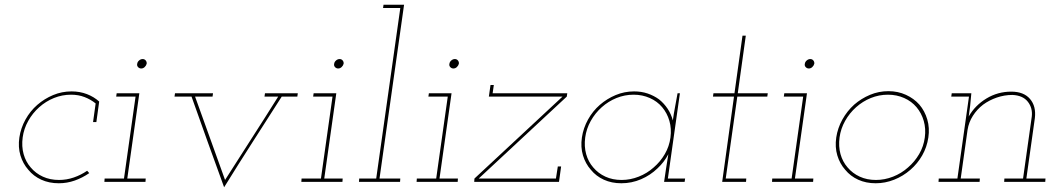

<svg xmlns="http://www.w3.org/2000/svg" viewBox="-20 -770 4481 813"><path d="M358 -37 349 -47Q323 -29 292.5 -18.5Q262 -8 230 -8Q192 -8 161.5 -22Q131 -36 110 -61Q89 -85 80 -117.5Q71 -150 76 -188Q81 -225 99.5 -258Q118 -291 146 -316Q174 -341 208.5 -355Q243 -369 281 -369Q312 -369 338 -359Q364 -349 385 -332L374 -253H388L400 -340Q378 -360 348 -371.5Q318 -383 283 -383Q242 -383 205 -367.5Q168 -352 138 -326Q108 -300 88 -264Q68 -228 62 -188Q56 -147 66.5 -112Q77 -77 100 -51Q122 -24 155 -9Q188 6 229 6Q264 6 296.5 -5.5Q329 -17 358 -37Z M423 -14 422 0H596L597 -14H519L570 -375H474L472 -361H554L505 -14ZM561 -500Q559 -492 564.5 -486Q570 -480 578 -480Q586 -480 592.5 -486Q599 -492 601 -500Q602 -508 597 -514Q592 -520 584 -520Q576 -520 569 -514Q562 -508 561 -500Z M721 -375 719 -361H791Q825 -264 859.5 -169Q894 -74 929 23Q989 -74 1050 -169Q1111 -264 1173 -361H1239L1241 -375H1102L1100 -361H1158Q1101 -270 1043 -180Q985 -90 933 -8Q901 -96 869.5 -184.5Q838 -273 806 -361H880L882 -375Z M1257 -14 1256 0H1430L1431 -14H1353L1404 -375H1308L1306 -361H1388L1339 -14ZM1395 -500Q1393 -492 1398.5 -486Q1404 -480 1412 -480Q1420 -480 1426.5 -486Q1433 -492 1435 -500Q1436 -508 1431 -514Q1426 -520 1418 -520Q1410 -520 1403 -514Q1396 -508 1395 -500Z M1501 -14 1500 0H1674L1675 -14H1587L1691 -750H1604L1602 -736H1675L1573 -14Z M1745 -14 1744 0H1918L1919 -14H1841L1892 -375H1796L1794 -361H1876L1827 -14ZM1883 -500Q1881 -492 1886.5 -486Q1892 -480 1900 -480Q1908 -480 1914.5 -486Q1921 -492 1923 -500Q1924 -508 1919 -514Q1914 -520 1906 -520Q1898 -520 1891 -514Q1884 -508 1883 -500Z M2356 -65H2342L2334 -14H2007L2380 -361L2382 -375H2066L2071 -410H2057L2050 -361H2362L1989 -14L1988 0H2347Z M2444 -188Q2438 -147 2448.5 -112Q2459 -77 2482 -51Q2504 -24 2537 -9Q2570 6 2611 6Q2655 6 2694.5 -11Q2734 -28 2764 -57Q2778 -70 2789.5 -85Q2801 -100 2810 -117Q2808 -101 2805 -85.5Q2802 -70 2800 -54L2792 0H2879L2881 -14H2808L2859 -375H2849Q2844 -346 2838.5 -317.5Q2833 -289 2829 -260Q2822 -287 2807 -309.5Q2792 -332 2771 -349Q2749 -365 2722.5 -374Q2696 -383 2665 -383Q2624 -383 2587 -367.5Q2550 -352 2520 -326Q2490 -300 2470 -264Q2450 -228 2444 -188ZM2458 -188Q2463 -225 2481.5 -258Q2500 -291 2528 -316Q2556 -341 2590.5 -355Q2625 -369 2663 -369Q2700 -369 2731.5 -355Q2763 -341 2784 -316Q2805 -291 2814.5 -258Q2824 -225 2819 -188Q2814 -150 2795 -117.5Q2776 -85 2748 -61Q2720 -36 2684.5 -22Q2649 -8 2612 -8Q2574 -8 2543.5 -22Q2513 -36 2492 -61Q2471 -85 2462 -117.5Q2453 -150 2458 -188Z M3124 -619 3090 -375H3001L2999 -361H3088L3038 0H3139L3140 -14H3053L3102 -361H3229L3231 -375H3104L3138 -619Z M3250 -14 3249 0H3423L3424 -14H3346L3397 -375H3301L3299 -361H3381L3332 -14ZM3388 -500Q3386 -492 3391.5 -486Q3397 -480 3405 -480Q3413 -480 3419.5 -486Q3426 -492 3428 -500Q3429 -508 3424 -514Q3419 -520 3411 -520Q3403 -520 3396 -514Q3389 -508 3388 -500Z M3521 -188Q3515 -147 3525.5 -112Q3536 -77 3559 -51Q3581 -24 3614 -9Q3647 6 3688 6Q3728 6 3766 -9Q3804 -24 3835 -51Q3865 -77 3885 -112Q3905 -147 3911 -188Q3917 -228 3906.5 -264Q3896 -300 3873 -327Q3850 -353 3816 -368.5Q3782 -384 3742 -384Q3701 -384 3664 -368.5Q3627 -353 3597 -327Q3567 -300 3547 -264Q3527 -228 3521 -188ZM3535 -188Q3540 -225 3558.5 -258Q3577 -291 3605 -316Q3633 -341 3667.5 -355Q3702 -369 3740 -369Q3777 -369 3808.5 -355Q3840 -341 3861 -316Q3882 -291 3891.5 -258Q3901 -225 3896 -188Q3891 -150 3872 -117.5Q3853 -85 3825 -61Q3797 -36 3761.5 -22Q3726 -8 3689 -8Q3651 -8 3620.5 -22Q3590 -36 3569 -61Q3548 -85 3539 -117.5Q3530 -150 3535 -188Z M4233 -14 4232 0H4406L4407 -14H4326L4362 -270Q4368 -320 4341.5 -351Q4315 -382 4262 -382Q4205 -382 4157 -353Q4109 -324 4082 -277Q4084 -290 4085 -299.5Q4086 -309 4088 -322L4093 -375H4010L4008 -361H4083L4034 -14H3955L3954 0H4128L4129 -14H4048L4077 -220Q4082 -252 4099.5 -279.5Q4117 -307 4143 -327Q4169 -346 4201 -357Q4233 -368 4267 -368Q4311 -366 4332 -339.5Q4353 -313 4349 -277L4312 -14Z"/></svg>

Font: Josefin Slab Thin
Style: Italic
Weight: 100
Italic angle: -12°
Designer: Santiago Orozco
Foundry: Typemade
Version: Version 2.000